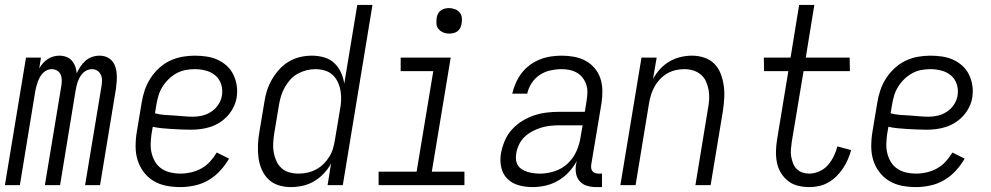

<svg xmlns="http://www.w3.org/2000/svg" viewBox="-20 -755 4040 783"><path d="M0 0 86 -520H147L140 -476Q146 -487 155 -497Q164 -507 174.5 -514Q185 -521 197.5 -524.5Q210 -528 222 -528Q237 -528 250.5 -523Q264 -518 273 -507.5Q282 -497 287 -483.5Q292 -470 293 -456Q299 -470 308 -483.5Q317 -497 329 -507.5Q341 -518 356 -523Q371 -528 386 -528Q401 -528 414.5 -522.5Q428 -517 437 -506.5Q446 -496 450.5 -482.5Q455 -469 456 -454Q457 -439 456 -424Q455 -409 453 -394L388 0H327L394 -404Q396 -416 396 -428Q396 -440 391 -450.5Q386 -461 376.5 -467Q367 -473 355 -473Q345 -473 335.5 -469Q326 -465 318.5 -457.5Q311 -450 306 -441Q301 -432 297.5 -422.5Q294 -413 292 -403.5Q290 -394 288 -384L225 0H163L230 -404Q232 -416 232 -428Q232 -440 227.5 -450.5Q223 -461 213 -467Q203 -473 191 -473Q181 -473 172 -469Q163 -465 155.5 -457.5Q148 -450 143 -441Q138 -432 134.5 -422.5Q131 -413 128.5 -403.5Q126 -394 124 -384L61 0Z M716 8Q686 8 658 2.5Q630 -3 606.5 -17Q583 -31 566 -53.5Q549 -76 541 -102.5Q533 -129 533 -158.5Q533 -188 538 -218L558 -338Q562 -363 570.5 -388Q579 -413 593.5 -435.5Q608 -458 628.5 -477Q649 -496 673.5 -507.5Q698 -519 723.5 -523.5Q749 -528 774 -528Q798 -528 822 -524.5Q846 -521 867 -511.5Q888 -502 905 -486.5Q922 -471 932 -450Q942 -429 945.5 -405.5Q949 -382 945 -357Q942 -338 932.5 -318.5Q923 -299 908.5 -283Q894 -267 876 -255.5Q858 -244 838 -237.5Q818 -231 798 -228.5Q778 -226 758 -226Q738 -226 718.5 -227Q699 -228 679.5 -229Q660 -230 640.5 -232Q621 -234 603 -238L598 -209Q595 -188 594.5 -167.5Q594 -147 599 -128Q604 -109 614 -93Q624 -77 640 -66.5Q656 -56 675.5 -51.5Q695 -47 716 -47Q737 -47 759 -52Q781 -57 801 -68Q821 -79 836.5 -96Q852 -113 864 -133L914 -108Q899 -82 878 -59Q857 -36 830.5 -20.5Q804 -5 774 1.5Q744 8 716 8ZM767 -279Q786 -279 805 -283.5Q824 -288 841.5 -299.5Q859 -311 870.5 -328.5Q882 -346 885 -365Q889 -389 882 -411Q875 -433 858.5 -447Q842 -461 820 -467Q798 -473 774 -473Q756 -473 737 -469.5Q718 -466 700.5 -456.5Q683 -447 668 -432.5Q653 -418 642.5 -401Q632 -384 626.5 -365.5Q621 -347 618 -329L612 -293Q630 -288 649.5 -286.5Q669 -285 689 -284Q709 -283 728 -281Q747 -279 767 -279Z M1167 8Q1140 8 1116 0.5Q1092 -7 1074.5 -24Q1057 -41 1047 -64.5Q1037 -88 1034 -113Q1031 -138 1032 -164.5Q1033 -191 1038 -218L1058 -338Q1061 -361 1068.5 -384.5Q1076 -408 1088.5 -430Q1101 -452 1118.5 -471.5Q1136 -491 1158 -504Q1180 -517 1204 -522.5Q1228 -528 1252 -528Q1278 -528 1302 -521Q1326 -514 1343 -498Q1360 -482 1370 -460.5Q1380 -439 1384 -414L1437 -735H1499L1378 0H1316L1330 -88Q1318 -66 1300 -47Q1282 -28 1260.5 -15.5Q1239 -3 1214.5 2.5Q1190 8 1167 8ZM1198 -47Q1216 -47 1234 -51Q1252 -55 1269 -64Q1286 -73 1299.5 -86.5Q1313 -100 1323 -116Q1333 -132 1338 -149.5Q1343 -167 1346 -185L1366 -305Q1370 -325 1371 -344.5Q1372 -364 1369 -383Q1366 -402 1358 -419.5Q1350 -437 1336.5 -449.5Q1323 -462 1304.5 -467.5Q1286 -473 1266 -473Q1248 -473 1230 -468.5Q1212 -464 1194.5 -454.5Q1177 -445 1164 -430.5Q1151 -416 1141.5 -399Q1132 -382 1126.5 -364.5Q1121 -347 1118 -329L1098 -209Q1095 -189 1094 -169.5Q1093 -150 1096.5 -132Q1100 -114 1107.5 -97.5Q1115 -81 1128.5 -69Q1142 -57 1160 -52Q1178 -47 1198 -47Z M1524 0V-55H1679L1747 -465H1614V-520H1818L1741 -55H1874V0ZM1812 -618Q1799 -618 1788 -622.5Q1777 -627 1769 -636Q1761 -645 1760 -657.5Q1759 -670 1761 -683Q1762 -691 1766.5 -699.5Q1771 -708 1778.5 -713Q1786 -718 1794.5 -720Q1803 -722 1811 -722Q1824 -722 1835.5 -717.5Q1847 -713 1854.5 -704Q1862 -695 1863.5 -682.5Q1865 -670 1862 -657Q1861 -649 1856.5 -640.5Q1852 -632 1845 -627Q1838 -622 1829 -620Q1820 -618 1812 -618Z M2152 8Q2123 8 2095.5 0.5Q2068 -7 2049 -26Q2030 -45 2024 -73Q2018 -101 2023 -130Q2028 -156 2038.5 -181Q2049 -206 2067.5 -226.5Q2086 -247 2109.5 -261.5Q2133 -276 2158.5 -284.5Q2184 -293 2210 -296Q2236 -299 2261 -299H2365L2372 -343Q2375 -360 2375.5 -377Q2376 -394 2371 -409.5Q2366 -425 2356.5 -437.5Q2347 -450 2333.5 -458Q2320 -466 2303.5 -469.5Q2287 -473 2270 -473Q2248 -473 2225 -468Q2202 -463 2182 -450Q2162 -437 2148.5 -416.5Q2135 -396 2130 -373H2069Q2074 -395 2083.5 -416.5Q2093 -438 2107 -456.5Q2121 -475 2140.5 -489.5Q2160 -504 2181.5 -512.5Q2203 -521 2225.5 -524.5Q2248 -528 2270 -528Q2296 -528 2321 -523.5Q2346 -519 2367.5 -507.5Q2389 -496 2405 -477Q2421 -458 2428.5 -435Q2436 -412 2436.5 -386Q2437 -360 2433 -334L2391 -83Q2390 -76 2391 -69Q2392 -62 2396 -57Q2400 -52 2406.5 -49.5Q2413 -47 2421 -47H2435V8H2412Q2393 8 2375 3Q2357 -2 2345 -15Q2333 -28 2329.5 -46Q2326 -64 2329 -83L2332 -98Q2319 -74 2299.5 -53Q2280 -32 2255.5 -18Q2231 -4 2204.5 2Q2178 8 2152 8ZM2183 -47Q2212 -47 2242.5 -57Q2273 -67 2296 -89Q2319 -111 2331.5 -140Q2344 -169 2348 -198L2356 -244H2262Q2243 -244 2224 -242Q2205 -240 2187 -234.5Q2169 -229 2151 -219.5Q2133 -210 2119 -196.5Q2105 -183 2096.5 -165Q2088 -147 2085 -128Q2083 -115 2084.5 -102.5Q2086 -90 2092.5 -80Q2099 -70 2110 -63.5Q2121 -57 2133 -53.5Q2145 -50 2157.5 -48.5Q2170 -47 2183 -47Z M2510 0 2596 -520H2658L2643 -433Q2655 -455 2672 -473.5Q2689 -492 2710.5 -504.5Q2732 -517 2755.5 -522.5Q2779 -528 2802 -528Q2828 -528 2852 -520Q2876 -512 2893 -495Q2910 -478 2919 -454.5Q2928 -431 2931.5 -406Q2935 -381 2933.5 -355Q2932 -329 2928 -302L2878 0H2816L2867 -311Q2871 -331 2872 -350Q2873 -369 2870 -387Q2867 -405 2859.5 -422Q2852 -439 2838.5 -450.5Q2825 -462 2807.5 -467.5Q2790 -473 2771 -473Q2753 -473 2735.5 -469Q2718 -465 2702 -456Q2686 -447 2672.5 -433Q2659 -419 2650 -403Q2641 -387 2635.5 -370Q2630 -353 2627 -335L2572 0Z M3281 8Q3257 8 3234.5 2.5Q3212 -3 3194.5 -16.5Q3177 -30 3165 -49.5Q3153 -69 3148.5 -91.5Q3144 -114 3144.5 -138Q3145 -162 3149 -186L3195 -465H3096L3095 -520H3204L3239 -735H3301L3266 -520H3445L3446 -465H3257L3209 -177Q3207 -162 3205.5 -146.5Q3204 -131 3206.5 -117Q3209 -103 3214 -89.5Q3219 -76 3229 -66Q3239 -56 3252.5 -51.5Q3266 -47 3281 -47Q3301 -47 3322 -56.5Q3343 -66 3357 -82.5Q3371 -99 3380.5 -118.5Q3390 -138 3395 -158L3451 -143Q3446 -124 3438 -105.5Q3430 -87 3418.5 -69.5Q3407 -52 3392 -37Q3377 -22 3359 -11.5Q3341 -1 3321 3.5Q3301 8 3281 8Z M3716 8Q3686 8 3658 2.5Q3630 -3 3606.5 -17Q3583 -31 3566 -53.5Q3549 -76 3541 -102.5Q3533 -129 3533 -158.5Q3533 -188 3538 -218L3558 -338Q3562 -363 3570.5 -388Q3579 -413 3593.5 -435.5Q3608 -458 3628.5 -477Q3649 -496 3673.5 -507.5Q3698 -519 3723.5 -523.5Q3749 -528 3774 -528Q3798 -528 3822 -524.5Q3846 -521 3867 -511.5Q3888 -502 3905 -486.5Q3922 -471 3932 -450Q3942 -429 3945.5 -405.5Q3949 -382 3945 -357Q3942 -338 3932.5 -318.5Q3923 -299 3908.5 -283Q3894 -267 3876 -255.5Q3858 -244 3838 -237.5Q3818 -231 3798 -228.5Q3778 -226 3758 -226Q3738 -226 3718.5 -227Q3699 -228 3679.5 -229Q3660 -230 3640.5 -232Q3621 -234 3603 -238L3598 -209Q3595 -188 3594.5 -167.5Q3594 -147 3599 -128Q3604 -109 3614 -93Q3624 -77 3640 -66.5Q3656 -56 3675.5 -51.5Q3695 -47 3716 -47Q3737 -47 3759 -52Q3781 -57 3801 -68Q3821 -79 3836.5 -96Q3852 -113 3864 -133L3914 -108Q3899 -82 3878 -59Q3857 -36 3830.5 -20.5Q3804 -5 3774 1.5Q3744 8 3716 8ZM3767 -279Q3786 -279 3805 -283.5Q3824 -288 3841.5 -299.5Q3859 -311 3870.5 -328.5Q3882 -346 3885 -365Q3889 -389 3882 -411Q3875 -433 3858.5 -447Q3842 -461 3820 -467Q3798 -473 3774 -473Q3756 -473 3737 -469.5Q3718 -466 3700.5 -456.5Q3683 -447 3668 -432.5Q3653 -418 3642.5 -401Q3632 -384 3626.5 -365.5Q3621 -347 3618 -329L3612 -293Q3630 -288 3649.5 -286.5Q3669 -285 3689 -284Q3709 -283 3728 -281Q3747 -279 3767 -279Z"/></svg>

Font: Iosevka SS18 Light
Style: Italic
Weight: 300
Italic angle: -9°
Monospace: yes
Designer: Belleve Invis
Foundry: Belleve Invis
Version: Version 25.1.1; ttfautohint (v1.8.4)